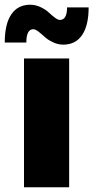

<svg xmlns="http://www.w3.org/2000/svg" viewBox="-40 -788 393 808"><path d="M61 0V-542H251V0ZM226.1 -600.1Q203.6 -600.1 182.4 -610.4Q161.1 -620.6 148.2 -632.6Q135.3 -644.5 122.1 -654.8Q108.9 -665 100.1 -665Q70.8 -665 70.8 -608.9H-20Q-20 -687 7.6 -727.5Q35.2 -768.1 86.9 -768.1Q109.4 -768.1 130.6 -758.1Q151.9 -748 164.6 -736.1Q177.2 -724.1 190.4 -714.1Q203.6 -704.1 211.9 -704.1Q242.2 -704.1 242.2 -756.8H333Q333 -680.7 305.4 -640.4Q277.8 -600.1 226.1 -600.1Z"/></svg>

Font: Montserrat ExtraBold
Style: Regular
Weight: 800
Designer: Julieta Ulanovsky
Foundry: Julieta Ulanovsky
Version: Version 9.000